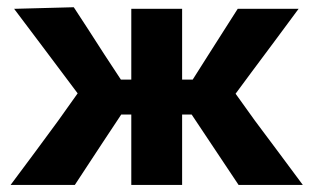

<svg xmlns="http://www.w3.org/2000/svg" viewBox="-20 -524 888 544"><path d="M10 0Q44 -45.5 77.8 -91Q111.5 -136.5 144.5 -181.5L200 -259.5L155 -319.5Q121 -364.5 87.8 -409Q54.5 -453.5 20 -499L189 -503.5Q211 -470 232.5 -436.8Q254 -403.5 275.5 -370L322.5 -298.5H352V-499H496V-298.5H526L571 -369.5Q591.5 -401.5 612.2 -434.2Q633 -467 653.5 -499H826Q792.5 -453.5 759.5 -409.2Q726.5 -365 693 -320L647.5 -258.5L702 -182.5Q736 -137.5 770 -91.5Q804 -45.5 838 0H656Q635 -31.5 614.8 -61.8Q594.5 -92 574 -123L523 -199.5H496V0H352V-199.5H323.5L272.5 -122.5Q252.5 -91.5 232.2 -61.2Q212 -31 192 0Z"/></svg>

Font: Commissioner
Style: Bold
Weight: 700
Designer: Kostas Bartsokas
Foundry: Kostas Bartsokas
Version: Version 1.000; ttfautohint (v1.8.3)